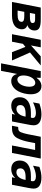

<svg xmlns="http://www.w3.org/2000/svg" viewBox="1402 -2002 808 3652"><g transform="rotate(90 1806.0 -176.0)"><path d="M123.5 -546.9H352.1Q416 -546.9 455.3 -539.3Q494.6 -531.7 517.6 -516.6Q538.1 -502.9 549.1 -481.9Q560.1 -460.9 560.1 -429.7Q560.1 -382.8 534.9 -346.2Q509.8 -309.6 457.5 -292.5Q480.5 -285.6 495.8 -274.7Q511.2 -263.7 520.3 -250.2Q529.3 -236.8 533.2 -221.7Q537.1 -206.5 537.1 -190.9Q537.1 -184.1 536.4 -175.3Q535.6 -166.5 533.7 -156.7Q519 -78.1 452.4 -39.1Q385.7 0 269.5 0H17.1ZM302.2 -340.8Q334.5 -340.8 356.7 -344Q378.9 -347.2 392.6 -353.8Q406.2 -360.4 412.1 -370.4Q418 -380.4 418 -394Q418 -406.7 413.8 -415Q409.7 -423.3 403.3 -427.7Q399.9 -430.2 394.5 -432.4Q389.2 -434.6 380.1 -436.3Q371.1 -438 356.9 -439Q342.8 -439.9 321.3 -439.9H245.1L226.1 -340.8ZM262.2 -106.9Q291.5 -106.9 315.7 -110.8Q339.8 -114.7 357.4 -123.3Q375 -131.8 384.8 -146Q394.5 -160.2 394.5 -180.7Q394.5 -196.3 388.4 -205.8Q382.3 -215.3 371.1 -221.2Q346.2 -233.9 286.6 -233.9H205.1L180.7 -106.9Z M736.8 -546.9H879.9L843.8 -360.8L1051.8 -546.9H1225.1L978.5 -342.8L1130.4 0H972.2L872.1 -255.9L814 -209L773.4 0H630.4Z M1331.5 -546.9H1460.4L1458.5 -464.8Q1493.7 -513.7 1533.4 -536.9Q1573.2 -560.1 1619.1 -560.1Q1654.8 -560.1 1683.3 -546.4Q1711.9 -532.7 1731.9 -506.6Q1752 -480.5 1762.7 -442.9Q1773.4 -405.3 1773.4 -356.9Q1773.4 -328.1 1769.5 -296.9Q1765.6 -265.6 1758.3 -234.6Q1751 -203.6 1740.2 -174.1Q1729.5 -144.5 1715.8 -119.1Q1680.7 -54.2 1629.9 -20Q1579.1 14.2 1522 14.2Q1466.3 14.2 1431.9 -16.8Q1397.5 -47.9 1387.7 -101.1L1327.6 208H1184.6ZM1493.7 -102.1Q1524.4 -102.1 1549.3 -122.3Q1574.2 -142.6 1592 -175Q1609.9 -207.5 1619.6 -248.3Q1629.4 -289.1 1629.4 -329.6Q1629.4 -388.2 1609.6 -415.5Q1589.8 -442.9 1555.7 -442.9Q1524.9 -442.9 1499 -423.3Q1473.1 -403.8 1454.6 -372.1Q1436 -340.3 1425.8 -300.5Q1415.5 -260.7 1415.5 -220.2Q1415.5 -160.2 1437.3 -131.1Q1459 -102.1 1493.7 -102.1Z M1992.2 14.2Q1954.1 14.2 1924.1 3.4Q1894 -7.3 1872.8 -27.8Q1851.6 -48.3 1840.3 -78.4Q1829.1 -108.4 1829.1 -147.5Q1829.1 -197.8 1848.4 -237.3Q1867.7 -276.9 1905 -304.2Q1942.4 -331.5 1997.3 -345.7Q2052.2 -359.9 2124 -359.9H2218.3L2222.2 -383.8Q2222.7 -386.7 2222.9 -389.4Q2223.1 -392.1 2223.1 -396Q2223.1 -425.3 2198.7 -440.2Q2174.3 -455.1 2128.9 -455.1Q2085.9 -455.1 2036.4 -441.7Q1986.8 -428.2 1927.2 -399.9L1950.2 -522Q1981 -532.2 2007.6 -539.6Q2034.2 -546.9 2058.8 -551.5Q2083.5 -556.2 2106.4 -558.1Q2129.4 -560.1 2152.3 -560.1Q2254.4 -560.1 2308.8 -522.9Q2363.3 -485.8 2363.3 -412.6Q2363.3 -393.1 2359.6 -367.7Q2356 -342.3 2350.1 -312L2290 0H2147.9L2160.2 -61Q2127.4 -22.9 2084.7 -4.4Q2042 14.2 1992.2 14.2ZM2052.2 -84Q2078.6 -84 2102.3 -95.7Q2126 -107.4 2145 -129.9Q2164.1 -152.3 2177.7 -184.8Q2191.4 -217.3 2198.2 -258.8H2143.1Q2061 -258.8 2019.5 -233.9Q1978 -209 1978 -158.7Q1978 -123.5 1997.6 -103.8Q2017.1 -84 2052.2 -84Z M2394.5 -117.2H2399.4Q2424.8 -117.2 2442.1 -121.1Q2459.5 -125 2471.9 -135.5Q2484.4 -146 2493.4 -165Q2502.4 -184.1 2511.2 -214.4Q2514.6 -227.1 2518.8 -242.9Q2522.9 -258.8 2526.9 -275.6Q2530.8 -292.5 2534.4 -309.6Q2538.1 -326.7 2541 -341.8L2581.1 -546.9H2995.6L2889.2 0H2747.1L2832.5 -439.9H2702.1L2683.6 -343.8Q2681.6 -335 2678 -315.2Q2674.3 -295.4 2668 -269.5Q2661.6 -243.7 2652.8 -214.1Q2644 -184.6 2632.6 -155.5Q2621.1 -126.5 2606.7 -100.3Q2592.3 -74.2 2575.2 -55.7Q2548.3 -26.9 2509.5 -13.4Q2470.7 0 2418 0H2371.6Z M3196.3 14.2Q3158.2 14.2 3128.2 3.4Q3098.1 -7.3 3076.9 -27.8Q3055.7 -48.3 3044.4 -78.4Q3033.2 -108.4 3033.2 -147.5Q3033.2 -197.8 3052.5 -237.3Q3071.8 -276.9 3109.1 -304.2Q3146.5 -331.5 3201.4 -345.7Q3256.3 -359.9 3328.1 -359.9H3422.4L3426.3 -383.8Q3426.8 -386.7 3427 -389.4Q3427.2 -392.1 3427.2 -396Q3427.2 -425.3 3402.8 -440.2Q3378.4 -455.1 3333 -455.1Q3290 -455.1 3240.5 -441.7Q3190.9 -428.2 3131.3 -399.9L3154.3 -522Q3185.1 -532.2 3211.7 -539.6Q3238.3 -546.9 3262.9 -551.5Q3287.6 -556.2 3310.5 -558.1Q3333.5 -560.1 3356.4 -560.1Q3458.5 -560.1 3512.9 -522.9Q3567.4 -485.8 3567.4 -412.6Q3567.4 -393.1 3563.7 -367.7Q3560.1 -342.3 3554.2 -312L3494.1 0H3352.1L3364.3 -61Q3331.5 -22.9 3288.8 -4.4Q3246.1 14.2 3196.3 14.2ZM3256.3 -84Q3282.7 -84 3306.4 -95.7Q3330.1 -107.4 3349.1 -129.9Q3368.2 -152.3 3381.8 -184.8Q3395.5 -217.3 3402.3 -258.8H3347.2Q3265.1 -258.8 3223.6 -233.9Q3182.1 -209 3182.1 -158.7Q3182.1 -123.5 3201.7 -103.8Q3221.2 -84 3256.3 -84Z"/></g></svg>

Font: Hack
Style: Bold Italic
Weight: 700
Italic angle: -11°
Monospace: yes
Designer: Christopher Simpkins
Foundry: Christopher Simpkins
Version: Version 2.017; ttfautohint (v1.4.1) -l 4 -r 80 -G 350 -x 0 -